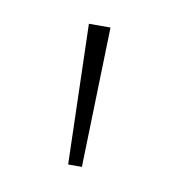

<svg xmlns="http://www.w3.org/2000/svg" viewBox="-40 -658 264 289"><g transform="rotate(10 91.5 -514.0)"><path d="M81 -407 75 -621H108L102 -407Z"/></g></svg>

Font: Smooch Sans Thin ExtraLight
Style: Regular
Weight: 250
Version: Version 1.010